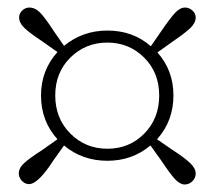

<svg xmlns="http://www.w3.org/2000/svg" viewBox="-20 -614 573 514"><path d="M267.6 -500Q209 -500 168.5 -460Q127.9 -419.9 127.9 -358.4Q127.9 -296.9 168.5 -256.3Q209 -215.8 267.6 -215.8Q326.2 -215.8 366.2 -256.3Q406.2 -296.9 406.2 -358.4Q406.2 -419.9 365.7 -460Q325.2 -500 267.6 -500ZM400.4 -241.2 441.4 -212.9Q474.6 -191.4 489.3 -177.2Q503.9 -163.1 503.9 -149.4Q503.9 -137.7 495.1 -128.9Q486.3 -120.1 474.6 -120.1Q461.9 -120.1 448.7 -134.3Q435.5 -148.4 412.1 -183.6L382.8 -224.6Q334 -183.6 267.6 -183.6Q200.2 -183.6 151.4 -224.6L123 -184.6Q82 -121.1 57.6 -121.1Q46.9 -121.1 38.6 -129.9Q30.3 -138.7 30.3 -149.4Q30.3 -164.1 44.4 -177.2Q58.6 -190.4 93.8 -212.9L133.8 -241.2Q89.8 -290 89.8 -358.4Q89.8 -425.8 133.8 -474.6L93.8 -502.9Q59.6 -525.4 45.4 -539.1Q31.2 -552.7 31.2 -567.4Q31.2 -578.1 39.6 -585.9Q47.9 -593.8 58.6 -593.8Q74.2 -593.8 87.9 -579.6Q101.6 -565.4 123 -532.2L151.4 -491.2Q201.2 -532.2 267.6 -532.2Q335.9 -532.2 383.8 -490.2L412.1 -531.2Q435.5 -565.4 448.7 -579.6Q461.9 -593.8 475.6 -593.8Q486.3 -593.8 495.1 -585.9Q503.9 -578.1 503.9 -567.4Q503.9 -552.7 489.7 -539.1Q475.6 -525.4 442.4 -502.9L401.4 -473.6Q444.3 -425.8 444.3 -358.4Q444.3 -290 400.4 -241.2Z"/></svg>

Font: GenYoMin TW TTF ExtraLight
Style: Regular
Weight: 250
Version: Version 1.300